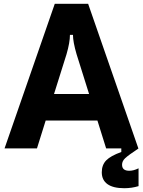

<svg xmlns="http://www.w3.org/2000/svg" viewBox="-20 -783 755 1013"><path d="M175 0H4L269 -763H445L710 0H540L494 -147H221ZM265 -287H450L384 -497Q365 -562 365 -599H349Q349 -559 331 -497ZM517 126Q517 87 540.5 63Q564 39 620 19V0H711Q657 36 640.5 51.5Q624 67 624 86Q624 118 662 118Q685 118 711 105V199Q675 210 636 210Q577 210 547 188.5Q517 167 517 126Z"/></svg>

Font: Open Sauce Sans ExtraBold
Style: Regular
Weight: 800
Designer: Alfredo Marco Pradil
Foundry: Creative Sauce Fz LLC
Version: Version 1.477